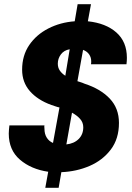

<svg xmlns="http://www.w3.org/2000/svg" viewBox="-20 -813 633 920"><path d="M197 87 211 10Q129 -2 75.5 -48Q22 -94 22 -173Q22 -182 23 -192.5Q24 -203 25 -212H193Q192 -208 192.5 -203.5Q193 -199 193 -196Q193 -171 204 -153.5Q215 -136 234 -128L265 -298Q255 -300 245.5 -303.5Q236 -307 226 -310Q160 -334 123 -376.5Q86 -419 86 -479Q86 -547 120 -597Q154 -647 211.5 -676.5Q269 -706 338 -711L352 -793H416L401 -711Q487 -702 537.5 -657.5Q588 -613 588 -536Q588 -529 587.5 -521Q587 -513 586 -505H416Q417 -510 417 -513.5Q417 -517 417 -520Q417 -538 407 -552.5Q397 -567 378 -574L351 -424Q353 -423 363.5 -420Q374 -417 385 -412Q462 -387 506 -340.5Q550 -294 550 -224Q550 -148 511 -96.5Q472 -45 409.5 -18Q347 9 274 12L261 87ZM298 -121Q335 -125 357 -147Q379 -169 379 -203Q379 -226 364 -243Q349 -260 325 -273ZM293 -450 314 -577Q286 -572 271.5 -552Q257 -532 257 -508Q257 -489 266.5 -475Q276 -461 293 -450Z"/></svg>

Font: Rethink Sans ExtraBold
Style: Italic
Weight: 800
Italic angle: -10°
Designer: The Rethink Sans project authors (Hans Thiessen). DM Sans designed by Colophon Foundry.
Foundry: Rethink Communications LLC
Version: Version 1.001